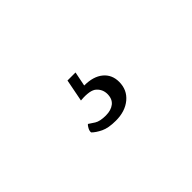

<svg xmlns="http://www.w3.org/2000/svg" viewBox="-13 -216 625 625"><g transform="rotate(-45 300.0 97.0)"><path d="M307 -5 297 45Q339 45 362.5 64.5Q386 84 386 117Q386 154 359 176.5Q332 199 289 199Q255 199 235.5 189.5Q216 180 205 169Q204 162 208.5 153.5Q213 145 217 142Q224 147 237.5 155.5Q251 164 278 164Q302 164 316.5 152.5Q331 141 331 118Q331 97 315.5 82.5Q300 68 255 72L270 -5Z"/></g></svg>

Font: Arima Light
Style: Regular
Weight: 300
Designer: Joana Correia and Natanael Gama
Foundry: NDISCOVER
Version: Version 1.101;gftools[0.9.23]